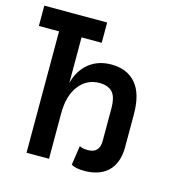

<svg xmlns="http://www.w3.org/2000/svg" viewBox="-165 -730 809 834"><g transform="rotate(15 239.5 -313.0)"><path d="M-66.9 -637.2H215.8V-545.9H125V-340.8Q140.1 -399.9 181.2 -432.9Q222.2 -465.8 282.2 -465.8Q352.1 -465.8 391.6 -420.4Q431.2 -375 431.2 -280.8V-134.8Q431.2 -95.2 419.7 -67.1Q408.2 -39.1 388.7 -22Q369.1 -4.9 343 3.2Q316.9 11.2 287.1 11.2Q246.1 11.2 227.1 -1L240.2 -87.9Q247.1 -84 255.6 -82Q264.2 -80.1 277.8 -80.1Q330.1 -80.1 330.1 -134.8V-280.8Q330.1 -334 310.1 -354.5Q290 -375 252 -375Q195.8 -375 160.4 -329.6Q125 -284.2 125 -204.1V0H23.9V-545.9H-66.9Z"/></g></svg>

Font: Anonymous Pro
Style: Bold
Weight: 700
Monospace: yes
Designer: Mark Simonson
Version: Version 1.003